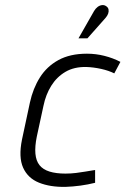

<svg xmlns="http://www.w3.org/2000/svg" viewBox="-20 -720 491 751"><path d="M392 -649Q400 -658 403 -666.5Q406 -675 404.5 -683Q403 -691 395 -696Q388 -701 379 -700Q370 -699 362 -693Q354 -687 348 -677L287 -570H322ZM427 -433 451 -478Q422 -493 388.5 -501.5Q355 -510 320 -510Q254 -510 208.5 -485Q163 -460 136 -417Q109 -374 97 -319L66 -174Q52 -105 70.5 -64Q89 -23 132.5 -5.5Q176 12 236 11Q265 10 294.5 6Q324 2 352 -5V-55Q352 -55 342 -53.5Q332 -52 315 -49Q298 -46 277.5 -43.5Q257 -41 236 -41Q199 -41 173.5 -49Q148 -57 134.5 -74Q121 -91 118.5 -119Q116 -147 124 -186L150 -306Q159 -350 180.5 -384.5Q202 -419 236 -439Q270 -459 318 -458Q346 -457 375.5 -450.5Q405 -444 427 -433Z"/></svg>

Font: Advent Pro
Style: Italic
Weight: 400
Italic angle: -12°
Designer: VivaRado, Andreas Kalpakidis
Foundry: VivaRado, Andreas Kalpakidis
Version: Version 3.000